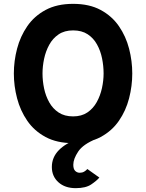

<svg xmlns="http://www.w3.org/2000/svg" viewBox="-20 -732 760 998"><path d="M360 12Q276 12 217 -19.8Q158 -51.5 121.8 -104.2Q85.5 -157 68.8 -221Q52 -285 52 -350Q52 -415 68.8 -479Q85.5 -543 121.8 -595.8Q158 -648.5 217 -680.2Q276 -712 360 -712Q444.5 -712 503.2 -680.2Q562 -648.5 598.2 -595.8Q634.5 -543 651 -479Q667.5 -415 667.5 -350Q667.5 -285 651 -221Q634.5 -157 598.2 -104.2Q562 -51.5 503.2 -19.8Q444.5 12 360 12ZM360 -127Q404 -127 434.2 -147.5Q464.5 -168 483 -201.5Q501.5 -235 510 -274.2Q518.5 -313.5 518.5 -350Q518.5 -389 510.5 -428.5Q502.5 -468 484.2 -501Q466 -534 435.5 -554Q405 -574 360 -574Q315 -574 284.5 -553.2Q254 -532.5 235.8 -499Q217.5 -465.5 209.2 -426.2Q201 -387 201 -350Q201 -311.5 209.2 -272.2Q217.5 -233 236 -200Q254.5 -167 285 -147Q315.5 -127 360 -127ZM373.5 246Q317.5 246 283.5 215.2Q249.5 184.5 249.5 136Q249.5 85.5 286.2 48.2Q323 11 386.5 -10H480.5Q412 17.5 386.5 55.8Q361 94 361 124.5Q361 147 371 156.5Q381 166 394.5 166Q407.5 166 417.5 160.2Q427.5 154.5 434 146.5L496.5 191Q482.5 207.5 454 226.8Q425.5 246 373.5 246Z"/></svg>

Font: Overpass ExtraBold
Style: Regular
Weight: 800
Designer: Delve Withrington, Dave Bailey, Thomas Jockin
Foundry: Delve Fonts LLC
Version: Version 4.000; ttfautohint (v1.8.3)